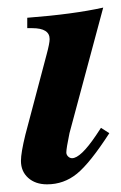

<svg xmlns="http://www.w3.org/2000/svg" viewBox="-20 -477 318 506"><path d="M246.1 -140.1 268.1 -126Q217.3 -47.4 182.9 -19.3Q148.4 8.8 104 8.8Q73.2 8.8 54.2 -8.3Q35.2 -25.4 35.2 -53.2Q35.2 -74.2 46.9 -122.1L103 -334Q110.8 -362.8 110.8 -374Q110.8 -402.8 64.9 -402.8H51.8V-430.2Q173.3 -439.5 252 -457L163.1 -126Q154.8 -85.9 154.8 -75.2Q154.8 -69.3 159.4 -64.7Q164.1 -60.1 169.9 -60.1Q192.4 -60.1 232.9 -120.1Z"/></svg>

Font: Accordance
Style: Bold-Italic
Weight: 700
Italic angle: -11°
Version: Version 1.2 (build January 31, 2020) Miklal Software Solutio